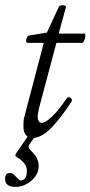

<svg xmlns="http://www.w3.org/2000/svg" viewBox="-37 -525 353 749"><path d="M23.9 204.1Q-17.1 204.1 -17.1 172.9Q-17.1 160.2 -12.2 155Q-7.3 149.9 3.9 149.9Q12.2 149.9 24.9 164.1Q40 179.2 42 179.2Q67.9 179.2 67.9 141.1Q67.9 111.3 29.8 88.9Q18.6 83.5 25.9 73.2L70.8 7.8Q54.2 -2.9 54.2 -34.2Q54.2 -56.6 58.1 -69.8L133.8 -357.9H70.8Q65.4 -357.9 64.9 -364.3Q64.5 -370.6 67.6 -377.7Q70.8 -384.8 75.2 -386.2L146 -397.9L192.9 -499Q195.8 -504.9 208 -504.6Q220.2 -504.4 220.2 -497.1L191.9 -394H293Q296.4 -392.6 296.1 -384.5Q295.9 -376.5 291.7 -367.2Q287.6 -357.9 283.2 -357.9H183.1L116.2 -106.9Q109.9 -78.1 109.9 -71.8Q109.9 -45.9 126 -45.9Q140.6 -45.9 166.3 -70.6Q191.9 -95.2 223.1 -141.1Q229.5 -149.9 238 -143.3Q246.6 -136.7 242.2 -128.9Q199.7 -64 164.3 -27.3Q128.9 9.3 95.2 13.2L78.1 38.1Q69.3 46.9 82 61Q113.8 89.8 113.8 122.1Q113.8 156.2 85 180.2Q56.2 204.1 23.9 204.1Z"/></svg>

Font: Junicode SmCond Light
Style: Italic
Weight: 300
Width: 4
Italic angle: -11°
Designer: Peter S. Baker
Version: Version 2.206